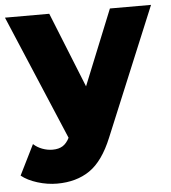

<svg xmlns="http://www.w3.org/2000/svg" viewBox="-64 -590 749 842"><g transform="rotate(-5 310.5 -169.5)"><path d="M632 -542 398 22Q357 122 298 162.5Q239 203 154 203Q111 203 67.5 189.5Q24 176 -3 154L63 21Q79 36 101.5 44.5Q124 53 147 53Q174 53 191.5 42Q209 31 221 7L-11 -542H184L317 -211L451 -542Z"/></g></svg>

Font: Idrija
Style: Regular
Weight: 800
Designer: Julieta Ulanovsky
Foundry: Julieta Ulanovsky
Version: Version 7.200